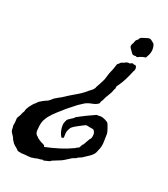

<svg xmlns="http://www.w3.org/2000/svg" viewBox="-270 -846 854 975"><g transform="rotate(20 157.5 -359.0)"><path d="M344.7 -636.7Q342.8 -634.8 339.4 -636.2Q335.9 -637.7 334 -638.7Q323.2 -636.7 315.4 -641.6Q308.6 -650.4 307.1 -652.3Q305.7 -654.3 302.7 -659.2Q297.9 -665 294.4 -671.9Q291 -678.7 295.9 -688.5Q301.8 -698.2 302.7 -702.6Q303.7 -707 305.7 -710.9Q309.6 -716.8 317.4 -721.7Q321.3 -732.4 331.1 -735.8Q340.8 -739.3 354.5 -743.2Q357.4 -744.1 360.4 -745.1Q363.3 -746.1 365.2 -746.1Q376 -747.1 383.3 -740.2Q390.6 -733.4 397.5 -728.5Q405.3 -710 402.3 -689.5Q400.4 -677.7 395.5 -668Q390.6 -658.2 385.7 -649.4Q362.3 -646.5 344.7 -636.7ZM54.7 -45.9Q96.7 -54.7 134.3 -66.4Q171.9 -78.2 206.1 -94.8Q211 -99.6 217.8 -101.6Q224.6 -103.6 226.6 -109.4Q230.5 -115.3 232.4 -120.2Q234.4 -125 239.3 -127Q242.2 -134.8 243.7 -136.3Q245.1 -137.7 246.1 -139.7Q249 -146.5 251 -148.5Q252.9 -150.4 253.9 -153.4Q256.8 -160.2 260.3 -163.6Q263.7 -167 265.6 -170.9Q267.6 -175.8 268.6 -184.1Q269.5 -192.4 268.6 -197.3Q267.6 -203.2 264.7 -208Q261.7 -212.9 257.8 -215.9Q251 -216.8 244.2 -217.8Q237.3 -218.8 230.5 -220.7Q220.7 -223.7 215.3 -221.7Q210 -219.8 207 -217.8Q192.4 -210 175.3 -201.2Q158.2 -192.4 147.5 -182.6Q143.6 -174.8 139.2 -167.5Q134.8 -160.2 133.8 -149.4Q132.8 -142.6 133.3 -136.3Q133.8 -129.9 131.9 -123.1Q123.1 -119.2 122.1 -121.1Q121.1 -123.1 119.2 -124.1Q112.3 -134.8 108.4 -151.4Q104.5 -168 105.5 -182.6Q105.5 -189.5 108.9 -198.8Q112.3 -208 115.3 -212.9Q117.2 -215.9 121.6 -218.8Q126 -221.7 129.9 -224.6Q142.6 -233.4 146 -234.9Q149.4 -236.4 151.4 -241.2Q175.8 -254.9 200.7 -267.1Q225.6 -279.3 250 -290.1Q255.9 -289.1 261.7 -289.6Q267.6 -290.1 272.5 -290.1Q281.3 -289.1 291 -285.2Q300.8 -281.3 307.6 -276.4Q314.5 -273.5 318.4 -263.2Q322.3 -253 325.2 -245.1Q327.2 -237.3 329.6 -230.5Q332 -223.7 332 -214.9Q332 -207.1 331.5 -197.3Q331.1 -187.5 331.1 -179.7Q331.1 -153.4 324.2 -135.8Q319.3 -126 318.9 -123.6Q318.4 -121.1 317.4 -119.2Q313.5 -107.5 306.2 -99.6Q298.8 -91.8 290 -85.5Q281.3 -79.1 272 -73.8Q262.7 -68.4 253.9 -61.6Q245.1 -57.7 239.3 -55.7Q233.4 -53.8 229.5 -48.9Q224.6 -46.9 219.3 -45Q213.9 -43 209 -41.1Q197.3 -34.2 186.5 -26.9Q175.8 -19.6 162.1 -12.7Q151.4 -7.9 138.2 -3Q125 1.9 114.3 6.8Q110.4 11.7 104 13.1Q97.7 14.6 89.9 16.6Q83 18.5 78.1 19.5Q73.3 20.5 68.4 17.5Q60.6 20.5 52.3 20.5Q44 20.5 37.1 22.4Q30.3 25.3 27.4 24.9Q24.4 24.4 21.5 25.3Q19.6 25.3 16.6 26.3Q13.7 27.3 10.8 27.3Q1 27.3 -6.3 26.3Q-13.6 25.3 -24.4 24.4Q-34.2 24.4 -40 23.9Q-45.9 23.4 -53.7 21.4Q-56.6 20.5 -60 20Q-63.4 19.5 -65.4 17.5Q-67.4 15.6 -70.3 12.2Q-73.2 8.7 -76.1 6.8Q-82 1.9 -86.4 -1.5Q-90.8 -4.9 -95.7 -10.8Q-99.6 -17.6 -101 -20.1Q-102.5 -22.5 -104.5 -24.5Q-107.4 -29.3 -109.3 -36.2Q-115.2 -46.9 -122.5 -57.2Q-129.8 -67.4 -127.9 -82.1Q-130.8 -91.8 -128.4 -101.6Q-125.9 -111.4 -125.9 -123.1Q-126.9 -135.8 -122 -142.6Q-117.2 -149.4 -114.2 -155.3Q-110.3 -166 -107.4 -170.9Q-104.5 -175.8 -101.5 -180.7Q-99.6 -190.5 -95.7 -197.8Q-91.8 -205.1 -86.9 -211.9Q-78.1 -223.7 -72.7 -229.5Q-67.4 -235.4 -60.5 -240.3Q-54.7 -248.1 -46.8 -253.4Q-39 -258.8 -29.3 -263.7Q-24.4 -266.6 -18 -269.1Q-11.7 -271.5 -5.8 -274.4Q0 -278.3 5.9 -283.2Q11.7 -288.1 16.6 -293Q22.5 -296.9 28.8 -300.3Q35.2 -303.7 41 -307.6Q48.9 -310.6 54.2 -314.5Q59.6 -318.4 66.4 -322.3Q74.2 -327.2 80.6 -331.6Q86.9 -336 95.7 -340.8Q110.4 -349.6 125.5 -358.4Q140.6 -367.2 154.3 -378Q163.1 -384.8 171.4 -392.1Q179.7 -399.4 188.5 -405.3Q196.3 -414.1 197.3 -416Q198.3 -418 199.2 -421.9Q207 -435.6 212.4 -445.8Q217.8 -456.1 222.7 -465.8Q227.6 -475.6 230.5 -486.8Q233.4 -498.1 237.3 -508.8Q239.3 -513.7 241.2 -518.6Q243.2 -523.4 246.1 -529.3Q250 -542 252.9 -547.9Q254.9 -553.7 257.8 -563Q260.8 -572.3 267.6 -572.3Q268.6 -576.2 271.5 -578.1Q274.4 -580.1 276.4 -582Q286.1 -584 296.4 -589.9Q306.6 -595.7 319.3 -592.8Q325.2 -597.7 332 -598.6Q337.9 -596.7 339.9 -595.2Q341.8 -593.8 346.7 -595.7Q355.5 -590.8 355.5 -579.6Q355.5 -568.4 349.6 -561.5Q337.9 -533.2 327.6 -512.7Q317.4 -492.2 303.7 -472.7Q301.8 -469.7 299.8 -467.3Q297.9 -464.9 295.9 -461.9Q294 -457 294 -451.7Q294 -446.3 290 -442.4Q283.2 -421.9 272.5 -406.3Q261.7 -390.6 253.9 -371.1Q252 -369.2 250.5 -366.2Q249 -363.3 247.1 -361.3Q246.1 -354.5 244.6 -353Q243.2 -351.6 243.2 -349.6Q228.5 -338.9 210 -336Q191.4 -333 174.8 -325.2Q159.2 -314.5 149.9 -309.1Q140.6 -303.7 131.9 -295.9Q122.1 -288.1 112.8 -280.8Q103.5 -273.5 94.7 -266.6Q76.2 -250 56.2 -232.5Q36.2 -214.9 19.6 -194.4Q15.7 -189.5 11.7 -182.6Q7.8 -175.8 3.9 -169Q-0.9 -158.2 -3.9 -141.6Q-5.8 -128 -6.8 -113.8Q-7.8 -99.6 0 -88.9Q7.8 -83 9.8 -80.1Q11.7 -77.2 14.7 -75.2Q25.4 -68.4 27.4 -66.9Q29.3 -65.5 31.3 -64.5Q33.2 -62.5 36.2 -62.1Q39.1 -61.6 42 -59.6Q44 -57.7 45.9 -56.7Q47.9 -55.7 51.8 -54.7Z"/></g></svg>

Font: Seaweed Script
Style: Regular
Weight: 400
Designer: Squid
Foundry: Font Diner, Inc DBA Neapolitan
Version: Version 1.000